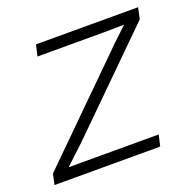

<svg xmlns="http://www.w3.org/2000/svg" viewBox="-104 -597 695 693"><g transform="rotate(-20 243.5 -250.0)"><path d="M-8 0 1 -41 375 -410 426 -458 349 -457H93L103 -500H495L486 -457L137 -113L62 -43H408L398 0Z"/></g></svg>

Font: Elaine Sans Light
Style: Italic
Weight: 300
Italic angle: -13°
Designer: Wei Huang
Foundry: Wei Huang
Version: Version 2.001;December 24, 2019;FontCreator 12.0.0.2547 64-b